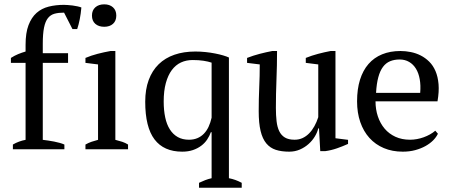

<svg xmlns="http://www.w3.org/2000/svg" viewBox="-20 -695 2095 894"><path d="M277.3 -672.4Q284.7 -672.4 295.7 -671.6Q306.6 -670.9 318.1 -669.4Q329.6 -668 340.6 -665.5Q351.6 -663.1 358.9 -660.2Q356.4 -630.9 351.3 -605.2Q346.2 -579.6 339.4 -559.6H317.4L278.3 -636.2Q252.4 -636.2 233.9 -631.1Q215.3 -626 203.1 -610.6Q190.9 -595.2 185.1 -566.7Q179.2 -538.1 179.2 -491.2V-447.3H296.9V-402.3H179.2V-43.9Q190.9 -42.5 204.6 -40.5Q218.3 -38.6 231.7 -35.9Q245.1 -33.2 257.6 -29.8Q270 -26.4 279.8 -22V0H40V-22Q54.2 -30.3 68.8 -35.6Q83.5 -41 99.1 -43.9V-402.3H30.8V-425.3Q47.4 -436 64.7 -443.1Q82 -450.2 99.1 -455.1V-486.3Q99.1 -542 112.8 -577.9Q126.5 -613.8 150.1 -634.8Q173.8 -655.8 206.5 -664.1Q239.3 -672.4 277.3 -672.4Z M576.2 0H377.9V-22Q391.6 -29.8 405.8 -34.7Q419.9 -39.6 436.5 -43.9V-395L377.9 -402.3V-425.3Q404.3 -436.5 434.3 -444.3Q464.4 -452.1 494.6 -457.5H517.1V-43.9Q534.7 -39.6 549.3 -34.7Q564 -29.8 576.2 -22ZM408.2 -622.6Q408.2 -647 423.8 -660.9Q439.5 -674.8 465.3 -674.8Q490.7 -674.8 506.1 -660.9Q521.5 -647 521.5 -622.6Q521.5 -597.7 506.1 -584Q490.7 -570.3 465.3 -570.3Q439.5 -570.3 423.8 -584Q408.2 -597.7 408.2 -622.6Z M961.9 -79.6Q955.6 -62 944.6 -45.4Q933.6 -28.8 917 -16.4Q900.4 -3.9 878.4 3.7Q856.4 11.2 828.6 11.2Q742.7 11.2 699.5 -45.9Q656.2 -103 656.2 -221.2Q656.2 -278.8 672.4 -322.5Q688.5 -366.2 718.8 -395.8Q749 -425.3 792.2 -440.2Q835.4 -455.1 889.6 -455.1Q913.6 -455.1 937 -452.6Q960.4 -450.2 981.4 -446Q1002.4 -441.9 1019 -437Q1035.6 -432.1 1045.9 -427.2V134.8Q1061 137.7 1075.4 142.8Q1089.8 147.9 1105.5 156.2V179.2H906.7V156.2Q920.9 149.4 935.5 143.8Q950.2 138.2 965.3 134.8V-79.6ZM859.9 -44.4Q881.8 -44.4 899.2 -51.8Q916.5 -59.1 929.4 -72.5Q942.4 -85.9 951.2 -104.7Q960 -123.5 965.3 -147V-403.3Q949.7 -408.7 927.5 -412.1Q905.3 -415.5 877 -415.5Q847.2 -415.5 822.5 -404.1Q797.9 -392.6 780 -368.7Q762.2 -344.7 752.2 -308.3Q742.2 -272 742.2 -222.2Q742.2 -181.2 749.3 -148.2Q756.3 -115.2 771 -92.3Q785.6 -69.3 807.6 -56.9Q829.6 -44.4 859.9 -44.4Z M1184.6 -177.2Q1184.6 -233.9 1187 -287.4Q1189.5 -340.8 1189.5 -395L1130.4 -402.3V-425.3Q1159.2 -436.5 1189.2 -444.3Q1219.2 -452.1 1247.6 -457.5H1270Q1270 -390.6 1267.3 -324.5Q1264.6 -258.3 1264.6 -192.9Q1264.6 -158.2 1267.8 -130.6Q1271 -103 1280.3 -84Q1289.6 -64.9 1306.6 -54.7Q1323.7 -44.4 1351.6 -44.4Q1372.1 -44.4 1388.9 -52.2Q1405.8 -60.1 1419.4 -74Q1433.1 -87.9 1443.8 -107.2Q1454.6 -126.5 1461.9 -149.4V-395L1403.8 -402.3V-425.3Q1431.6 -436.5 1461.2 -444.3Q1490.7 -452.1 1519.5 -457.5H1542V-51.3L1600.6 -43.9V-24.9Q1575.7 -13.7 1549.1 -4.4Q1522.5 4.9 1494.1 8.8H1471.2L1465.3 -97.2H1461.9Q1457.5 -78.6 1446 -59.6Q1434.6 -40.5 1417 -24.7Q1399.4 -8.8 1376.5 1.2Q1353.5 11.2 1326.7 11.2Q1291 11.2 1264.4 2.7Q1237.8 -5.9 1220 -27.3Q1202.1 -48.8 1193.4 -85.2Q1184.6 -121.6 1184.6 -177.2Z M2019 -72.3Q2011.7 -56.6 1997.1 -41.7Q1982.4 -26.9 1961.4 -15.1Q1940.4 -3.4 1913.8 3.9Q1887.2 11.2 1855.5 11.2Q1806.6 11.2 1767.3 -5.4Q1728 -22 1700.2 -52.7Q1672.4 -83.5 1657.5 -126.7Q1642.6 -169.9 1642.6 -223.1Q1642.6 -279.8 1656.2 -323.5Q1669.9 -367.2 1695.8 -397Q1721.7 -426.8 1759.3 -442.1Q1796.9 -457.5 1844.7 -457.5Q1868.7 -457.5 1892.8 -452.6Q1917 -447.8 1938.7 -436.8Q1960.4 -425.8 1978.5 -408Q1996.6 -390.1 2007.8 -364Q2019 -337.9 2022 -303Q2024.9 -268.1 2017.1 -223.1H1728.5Q1728.5 -185.5 1739.5 -152.8Q1750.5 -120.1 1771 -95.9Q1791.5 -71.8 1821.3 -58.1Q1851.1 -44.4 1889.6 -44.4Q1905.3 -44.4 1921.4 -47.4Q1937.5 -50.3 1952.9 -55.9Q1968.3 -61.5 1981.9 -69.1Q1995.6 -76.7 2006.8 -86.4ZM1840.8 -418Q1815.9 -418 1796.4 -409.9Q1776.9 -401.9 1763.2 -383.5Q1749.5 -365.2 1741.5 -335.4Q1733.4 -305.7 1731 -262.7H1936.5Q1939.5 -297.9 1934.3 -326.4Q1929.2 -355 1916.7 -375.2Q1904.3 -395.5 1885 -406.7Q1865.7 -418 1840.8 -418Z"/></svg>

Font: PT Astra Serif
Style: Regular
Weight: 400
Designer: A.Korolkova, I. Chaeva
Foundry: ParaType Ltd
Version: Version 1.002